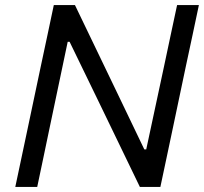

<svg xmlns="http://www.w3.org/2000/svg" viewBox="-20 -733 800 753"><path d="M40 0Q52.5 -59 64.2 -114.2Q76 -169.5 90 -236L140 -473Q154.5 -541 166.5 -597.2Q178.5 -653.5 191 -713H274Q317.5 -622.5 358.8 -536.8Q400 -451 439.5 -369L546 -147H553.5L623.5 -473.5Q638 -541.5 649.8 -597.5Q661.5 -653.5 674.5 -713H760Q747.5 -653.5 735.5 -597.2Q723.5 -541 709 -473.5L659 -236Q645 -169 633.2 -114Q621.5 -59 609 0H528.5Q491.5 -77 450.8 -160.8Q410 -244.5 361.5 -345.5L253 -569H245.5L175.5 -236Q161.5 -168.5 150 -114Q138.5 -59.5 126 0Z"/></svg>

Font: Commissioner
Style: Italic
Weight: 400
Italic angle: -12°
Designer: Kostas Bartsokas
Foundry: Kostas Bartsokas
Version: Version 1.000; ttfautohint (v1.8.3)